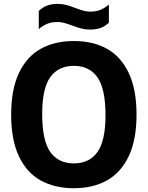

<svg xmlns="http://www.w3.org/2000/svg" viewBox="-20 -961 762 990"><path d="M37.5 -370Q37.5 -499.5 77.5 -584.2Q117.5 -669 189.8 -709.2Q262 -749.5 361 -749.5Q460 -749.5 532.2 -709Q604.5 -668.5 644.2 -583.8Q684 -499 684 -370Q684 -241 644 -156.2Q604 -71.5 531.8 -31Q459.5 9.5 361 9.5Q262 9.5 189.5 -30.8Q117 -71 77.2 -155.8Q37.5 -240.5 37.5 -370ZM524 -366.5Q524 -503 482.5 -562.2Q441 -621.5 361 -621.5Q281 -621.5 239.2 -563.2Q197.5 -505 197.5 -373.5Q197.5 -237 239 -177.8Q280.5 -118.5 361 -118.5Q440.5 -118.5 482.2 -176.8Q524 -235 524 -366.5ZM352 -829.5Q325.5 -839 309.5 -843.2Q293.5 -847.5 276 -847.5Q247 -847.5 224.8 -838.8Q202.5 -830 180 -811V-904.5Q199 -923 222.5 -932Q246 -941 278 -941Q301.5 -941 321.8 -935.5Q342 -930 369.5 -919.5Q395 -910 411.5 -905.5Q428 -901 445.5 -901Q474.5 -901 496.5 -909.8Q518.5 -918.5 541.5 -937.5V-844.5Q522.5 -825.5 499.2 -817Q476 -808.5 443.5 -808.5Q420 -808.5 399.2 -814Q378.5 -819.5 352 -829.5Z"/></svg>

Font: Encode Sans Semi Condensed
Style: Bold
Weight: 700
Width: 4
Designer: Multiple Designers
Foundry: Impallari Type
Version: Version 2.000